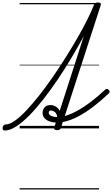

<svg xmlns="http://www.w3.org/2000/svg" viewBox="-156 -1019 890 1524"><path d="M-119 17Q-129 17 -133 9.5Q-137 2 -135.5 -7Q-134 -16 -127.5 -23.5Q-121 -31 -111 -31Q-80 -31 -37 -61.5Q6 -92 55.5 -145Q105 -198 159 -266.5Q213 -335 266.5 -413Q320 -491 370.5 -571.5Q421 -652 464 -727.5Q507 -803 539 -867.5Q571 -932 589 -978Q593 -990 600 -994.5Q607 -999 620 -999Q637 -999 642 -993.5Q647 -988 643 -976L358 -98Q405 -111 457 -139.5Q509 -168 565 -210.5Q621 -253 678 -307Q682 -311 690 -313Q698 -315 706 -306Q715 -298 714.5 -291.5Q714 -285 709 -279Q648 -221 585.5 -173Q523 -125 461.5 -93Q400 -61 342 -50L328 -4Q325 5 318 9.5Q311 14 296 14Q284 14 277.5 9Q271 4 274 -7L287 -46Q260 -47 235.5 -56Q211 -65 196.5 -82Q182 -99 182 -123Q182 -149 198.5 -167Q215 -185 243 -185Q267 -185 287.5 -172.5Q308 -160 318 -139L509 -732Q464 -649 412 -561.5Q360 -474 303.5 -390Q247 -306 189.5 -232.5Q132 -159 77 -103Q22 -47 -28 -15Q-78 17 -119 17ZM231 -125Q231 -113 240 -105.5Q249 -98 264.5 -94Q280 -90 297 -90Q297 -114 281 -128Q265 -142 249 -142Q231 -142 231 -125ZM0 475H630V485H0ZM0 -20H630V0H0ZM0 -505H630V-500H0ZM0 -995H630V-985H0Z"/></svg>

Font: Playwrite SK Guides
Style: Regular
Weight: 400
Designer: Veronika Burian, José Scaglione
Foundry: TypeTogether
Version: Version 1.003